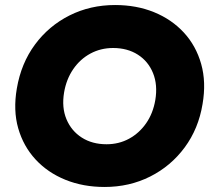

<svg xmlns="http://www.w3.org/2000/svg" viewBox="-20 -732 840 764"><path d="M396 12Q311 12 240.5 -16.5Q170 -45 121.5 -97.5Q73 -150 52.5 -221.5Q32 -293 47 -380Q64 -480 119 -554.5Q174 -629 256.5 -670.5Q339 -712 438 -712Q523 -712 593 -683.5Q663 -655 711.5 -602.5Q760 -550 780.5 -477.5Q801 -405 786 -318Q770 -220 715 -145.5Q660 -71 577.5 -29.5Q495 12 396 12ZM404 -158Q453 -158 493.5 -180Q534 -202 561.5 -241.5Q589 -281 598 -334Q608 -394 589 -441Q570 -488 528.5 -514.5Q487 -541 430 -541Q381 -541 340 -519Q299 -497 271.5 -457Q244 -417 235 -364Q225 -304 244.5 -257.5Q264 -211 305.5 -184.5Q347 -158 404 -158Z"/></svg>

Font: Figtree Light Black
Style: Italic
Weight: 900
Italic angle: -9.5°
Version: Version 2.000